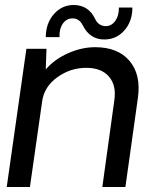

<svg xmlns="http://www.w3.org/2000/svg" viewBox="-20 -744 628 764"><path d="M162.1 -596.2Q162.6 -651.9 194.6 -688Q226.6 -724.1 272.9 -724.1Q331.5 -724.1 357.9 -669.9Q371.6 -640.1 400.9 -640.1Q423.8 -640.1 438.7 -660.9Q453.6 -681.6 453.1 -713.9H506.8Q506.8 -659.2 474.9 -623Q442.9 -586.9 395 -586.9Q337.9 -586.9 310.1 -642.1Q295.9 -670.9 269 -670.9Q244.6 -670.9 230 -649.9Q215.3 -628.9 216.8 -596.2ZM358.9 -556.2Q449.2 -556.2 495.4 -501.7Q541.5 -447.3 528.8 -355L479 0H387.2L435.1 -346.2Q443.4 -404.8 413.3 -439.5Q383.3 -474.1 323.2 -474.1Q260.3 -474.1 208.3 -436.8Q156.2 -399.4 147.9 -341.8L99.1 0H6.8L85 -549.8H165L162.1 -467.8Q196.3 -507.8 250.5 -532Q304.7 -556.2 358.9 -556.2Z"/></svg>

Font: Oakes Grotesk
Style: Italic
Weight: 400
Italic angle: -8°
Designer: Samuel Oakes
Foundry: Samuel Oakes
Version: Version 1.000;PS 001.000;hotconv 1.0.88;makeotf.lib2.5.64775